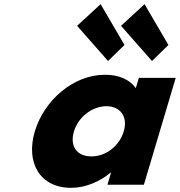

<svg xmlns="http://www.w3.org/2000/svg" viewBox="-20 -887 864 922"><path d="M577.8 -671 498.9 -594 350.2 -763 463.2 -867ZM788.8 -671 709.9 -594 561.2 -763 674.2 -867ZM335.2 -256C356.4 -327 424.3 -377 491.3 -377C557.3 -377 595.4 -327 574.2 -256C553.4 -186 488.5 -136 419.5 -136C347.5 -136 314.4 -186 335.2 -256ZM147.2 -256C102.6 -106 171.5 15 321.5 15C391.5 15 460.8 -16 511.3 -58H513.3L496 0H671L823.8 -513H646.8L632.2 -464C602.4 -505 552.2 -528 483.2 -528C333.2 -528 191.9 -406 147.2 -256Z"/></svg>

Font: Hussar
Style: BdOblThree
Weight: 700
Foundry: Cannot Into Space Fonts
Version: Version 2.00